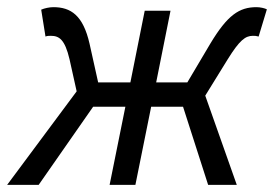

<svg xmlns="http://www.w3.org/2000/svg" viewBox="-38 -516 765 536"><path d="M-18 0H70L222 -218H312L268 0H340L384 -218H473L543 0H623L535 -249L598 -351C631 -404 647 -416 668 -416C674 -416 677 -416 684 -414L707 -490C701 -493 689 -496 678 -496C630 -496 597 -474 549 -394L485 -286H398L438 -486H366L326 -286H236L212 -394C194 -473 160 -496 111 -496C100 -496 86 -493 77 -489L89 -414C94 -416 98 -416 104 -416C127 -416 143 -406 156 -351L176 -261Z"/></svg>

Font: Source Sans Pro
Style: Italic
Weight: 400
Italic angle: -11°
Designer: Paul D. Hunt
Foundry: Adobe Systems Incorporated
Version: Version 3.006;hotconv 1.0.111;makeotfexe 2.5.65597